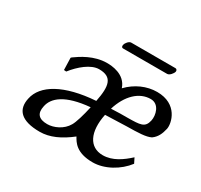

<svg xmlns="http://www.w3.org/2000/svg" viewBox="-128 -748 968 924"><g transform="rotate(30 356.5 -286.0)"><path d="M286 -394C359 -394 369 -349 350 -255C178 -243 78 -184 61 -101C46 -33 83 10 188 10C243 10 297 -15 353 -59C367 -34 391 10 482 10C548 10 618 -30 659 -84L645 -112C607 -77 561 -44 507 -44C432 -44 398 -112 420 -218C466 -220 505 -221 537 -222C603 -223 644 -224 670 -237C694 -254 705 -278 712 -309C719 -343 697 -439 583 -439C526 -439 469 -414 426 -369C404 -436 328 -439 304 -439C232 -439 172 -398 143 -377L139 -373L141 -306L154 -305C189 -350 241 -394 286 -394ZM342 -215C331 -165 317 -118 306 -100C284 -61 237 -40 201 -40C154 -40 134 -61 144 -106C154 -157 206 -203 342 -215ZM430 -258C456 -343 510 -394 573 -394C621 -394 634 -338 627 -306C617 -261 591 -261 521 -260C496 -260 466 -260 430 -258ZM580 -538C593 -538 608 -556 611 -568C612 -574 610 -582 600 -582H355C344 -582 329 -565 327 -553C325 -546 327 -538 336 -538Z"/></g></svg>

Font: Libertinus Sans
Style: Italic
Weight: 400
Italic angle: -12°
Designer: Philipp H. Poll, Khaled Hosny
Foundry: Caleb Maclennan
Version: Version 7.050;RELEASE